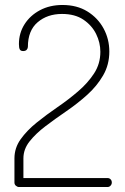

<svg xmlns="http://www.w3.org/2000/svg" viewBox="-20 -751 501 771"><path d="M56 0Q50 0 44 -5Q38 -10 38 -18V-115Q38 -157 63 -192Q88 -227 127 -258.5Q166 -290 210.5 -320.5Q255 -351 294 -384.5Q333 -418 358 -456.5Q383 -495 383 -543Q383 -580 366 -614.5Q349 -649 315 -672Q281 -695 229 -695Q170 -695 131 -661.5Q92 -628 92 -563Q92 -557 87.5 -551.5Q83 -546 73 -546Q63 -546 59.5 -552.5Q56 -559 56 -574Q56 -618 78.5 -653.5Q101 -689 140.5 -710Q180 -731 231 -731Q289 -731 331 -705Q373 -679 396 -636.5Q419 -594 419 -544Q419 -491 394 -448Q369 -405 330 -370Q291 -335 246.5 -304.5Q202 -274 163 -244.5Q124 -215 99 -183.5Q74 -152 74 -115V-36H412Q419 -36 424 -31Q429 -26 429 -18Q429 -11 424 -5.5Q419 0 412 0Z"/></svg>

Font: Dosis ExtraLight ExtraLight
Style: Regular
Weight: 250
Version: Version 3.001; ttfautohint (v1.8.2)